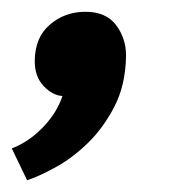

<svg xmlns="http://www.w3.org/2000/svg" viewBox="-46 -158 292 326"><path d="M60 5Q43 4 28 -12Q13 -28 13 -54Q13 -94 38.5 -116Q64 -138 99 -138Q134 -138 151 -115.5Q168 -93 168 -64V-62Q167 -13 148 23.5Q129 60 102.5 85.5Q76 111 47.5 126.5Q19 142 0 148L-26 94Q3 83 27 58Q51 33 60 5Z"/></svg>

Font: PT Sans
Style: Bold Italic
Weight: 700
Italic angle: -12°
Designer: A.Korolkova, O.Umpeleva, V.Yefimov
Foundry: ParaType Ltd
Version: Version 2.003W OFL